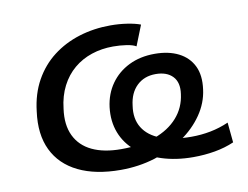

<svg xmlns="http://www.w3.org/2000/svg" viewBox="-62 -585 876 678"><g transform="rotate(-10 376.5 -245.5)"><path d="M320 9Q230 9 168.5 -21Q107 -51 79.5 -108Q52 -165 63 -246Q70 -308 96.5 -355.5Q123 -403 164.5 -435Q206 -467 259 -483.5Q312 -500 372 -500Q403 -500 432 -495.5Q461 -491 479 -484L450 -411Q439 -418 416 -421.5Q393 -425 368 -425Q327 -425 291 -413Q255 -401 227 -377.5Q199 -354 181 -319Q163 -284 158 -239Q150 -182 169 -142.5Q188 -103 230 -83Q272 -63 334 -63Q404 -63 455.5 -81.5Q507 -100 538 -135Q569 -170 575 -218Q581 -259 560 -281Q539 -303 499 -303Q458 -303 431.5 -277.5Q405 -252 400 -207Q393 -161 413 -128.5Q433 -96 476.5 -79.5Q520 -63 586 -63Q621 -63 654.5 -69.5Q688 -76 720 -90L727 -18Q695 -4 657.5 2.5Q620 9 580 9Q518 9 467 -7.5Q416 -24 380.5 -53.5Q345 -83 329 -124.5Q313 -166 319 -216Q325 -263 350 -298.5Q375 -334 415.5 -354Q456 -374 508 -374Q558 -374 593.5 -356Q629 -338 645.5 -304Q662 -270 655 -220Q649 -173 620.5 -131.5Q592 -90 546.5 -58.5Q501 -27 443 -9Q385 9 320 9Z"/></g></svg>

Font: Nunito Sans 10pt SemiExpanded Medium
Style: Italic
Weight: 500
Width: 6
Italic angle: -9°
Designer: Vernon Adams
Foundry: Vernon Adams
Version: Version 3.101;gftools[0.9.27]